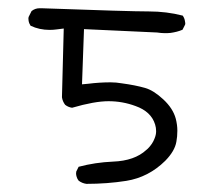

<svg xmlns="http://www.w3.org/2000/svg" viewBox="-20 -471 540 472"><path d="M157.2 -206.1Q212.4 -222.2 246.8 -222.2Q281.2 -222.2 313 -210.4Q351.6 -196.8 361.3 -165Q363.8 -157.2 363.8 -148.4Q363.8 -139.6 359.9 -130.4Q355 -117.2 343.3 -105.5L339.8 -102.5Q311 -75.7 257.8 -73.7Q213.9 -71.8 173.3 -61L167.5 -49.3Q167 -47.9 167 -44.4Q167 -41 168.5 -36.1Q169.9 -31.2 173.3 -26.9Q181.6 -20.5 192.4 -19Q243.7 -19 290.5 -26.4Q345.2 -35.2 386.2 -75.7Q409.7 -99.6 413.6 -122.6Q416 -135.3 416 -149.7Q416 -164.1 412.1 -179.2Q405.3 -204.6 381.3 -226.8Q357.4 -249 336.4 -254.9Q312.5 -261.7 279.8 -266.1Q265.6 -268.6 252 -268.6Q224.6 -268.6 196.8 -265.1L181.6 -263.7L186.5 -399.4L366.2 -391.1Q376.5 -389.6 382.6 -389.6Q388.7 -389.6 392.1 -389.6Q395.5 -389.6 399.4 -390.1Q403.3 -390.6 407 -391.4Q410.6 -392.1 414.6 -393.1Q421.9 -395 428.7 -397.9L435.1 -410.6Q435.5 -411.6 435.5 -413.8Q435.5 -416 434.6 -419.4Q433.6 -426.3 429.2 -432.6Q389.6 -442.9 345.7 -442.9Q297.9 -442.9 83 -450.7Q80.6 -450.7 77.1 -450.7Q66.4 -450.7 57.6 -443.8L50.3 -429.2Q49.8 -427.7 49.8 -425.5Q49.8 -423.3 50.3 -419.9Q51.3 -413.6 55.2 -407.7Q76.7 -397.5 102.1 -397.5Q111.3 -397.5 121.1 -398.9L136.7 -400.9L132.3 -231.9Q133.8 -221.7 140.1 -213.4Q147.5 -207.5 157.2 -206.1Z"/></svg>

Font: NaikaiFont
Style: ExtraLight
Weight: 200
Version: Version 1.89